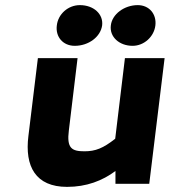

<svg xmlns="http://www.w3.org/2000/svg" viewBox="-20 -718 676 750"><path d="M242 12C318 12 380 -12 431 -50V0H563L623 -491H468L430 -176C383 -139 353 -127 310 -127C260 -127 240 -139 249 -209L283 -491H128L91 -187C76 -68 119 12 242 12ZM379 -619C384 -663 346 -698 292 -698C246 -698 207 -663 202 -619C196 -574 226 -539 272 -539C326 -539 373 -574 379 -619ZM587 -619C592 -663 563 -698 518 -698C466 -698 418 -663 413 -619C407 -574 446 -539 498 -539C543 -539 582 -575 587 -619Z"/></svg>

Font: Falling Sky
Style: ExBdObl
Weight: 400
Designer: Paul D. Hunt
Foundry: Adobe Systems Incorporated
Version: Version 1.02